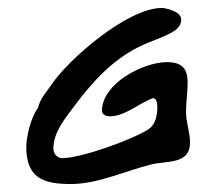

<svg xmlns="http://www.w3.org/2000/svg" viewBox="-20 -581 497 482"><path d="M236 -303C236 -293 247 -289 255 -289C295 -289 328 -322 365 -335C374 -332 375 -321 375 -313C375 -293 371 -268 352 -256C311 -230 184 -184 136 -184C123 -184 114 -196 114 -208C114 -249 143 -283 166 -314C210 -373 261 -430 328 -463C357 -478 393 -487 420 -505C428 -511 435 -521 435 -531C435 -535 434 -538 432 -541C428 -552 397 -561 386 -561C301 -561 153 -434 108 -367C97 -350 83 -336 77 -316C76 -313 76 -310 74 -308C58 -287 46 -238 46 -212C46 -134 89 -119 158 -119C225 -119 295 -152 359 -168C397 -178 457 -167 457 -223C457 -249 447 -274 447 -300C447 -324 451 -349 451 -373C451 -410 436 -425 399 -425C339 -425 236 -371 236 -303Z"/></svg>

Font: ChillLongCangKaiShu Medium
Style: Regular
Weight: 500
Version: Version 3.500;Glyphs 3.1.1 (3135)